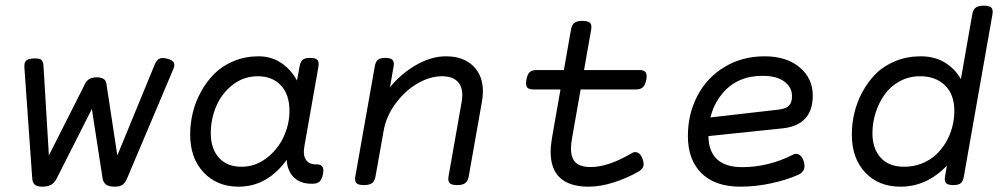

<svg xmlns="http://www.w3.org/2000/svg" viewBox="-20 -666 3638 696"><path d="M540.5 -431.2 405.3 -102.5 365.7 -362.8Q362.3 -385.7 331.1 -385.7Q299.8 -385.7 288.6 -362.8L157.2 -102.5L137.7 -426.3Q136.7 -443.8 129.4 -449.5Q122.1 -455.1 101.1 -454.1Q81.1 -453.1 74.2 -445.8Q67.4 -438.5 68.4 -421.9L96.7 -21Q97.7 -3.9 106.2 3.4Q114.7 10.7 133.3 10.7Q153.8 10.7 166 3.4Q178.2 -3.9 186.5 -21L313 -271L351.6 -21Q354 -4.4 364.5 3.2Q375 10.7 396 10.7Q414.6 10.7 424.3 3.7Q434.1 -3.4 441.4 -21L606.4 -411.1Q614.7 -428.2 610.6 -438Q606.4 -447.8 586.9 -453.1Q567.9 -458 557.6 -453.1Q547.4 -448.2 540.5 -431.2Z M669.4 -178.7Q669.4 -92.3 718.3 -40.8Q767.1 10.7 844.7 10.7Q950.7 10.7 1021.5 -89.8L1019 -95.7Q1019 -50.3 1043.2 -25.1Q1067.4 0 1108.4 0H1113.8Q1130.4 0 1138.7 -8.1Q1147 -16.1 1150.9 -35.2Q1154.3 -54.2 1148.4 -62.3Q1142.6 -70.3 1126 -70.3H1123.5Q1100.1 -70.3 1088.9 -87.2Q1077.6 -104 1083.5 -136.2L1134.3 -424.3Q1137.2 -441.4 1130.6 -448.7Q1124 -456.1 1105 -456.1H1104Q1085 -456.1 1076.9 -449Q1068.8 -441.9 1065.9 -424.3L1056.6 -374Q1034.2 -415 998.5 -438.5Q962.9 -461.9 917.5 -461.9Q868.7 -461.9 827.1 -444.6Q785.6 -427.2 757.1 -398.7Q728.5 -370.1 708.3 -333Q688 -295.9 678.7 -256.8Q669.4 -217.8 669.4 -178.7ZM1029.3 -264.2Q1029.3 -214.4 1007.3 -168.2Q985.4 -122.1 944.8 -91.8Q904.3 -61.5 855.5 -61.5Q802.7 -61.5 773.4 -94.5Q744.1 -127.4 744.1 -183.1Q744.1 -234.4 763.9 -281Q783.7 -327.6 823.5 -358.6Q863.3 -389.6 914.6 -389.6Q967.3 -389.6 998.3 -356.4Q1029.3 -323.2 1029.3 -264.2Z M1393.6 -349.6 1406.7 -424.3Q1409.7 -441.4 1403.1 -448.7Q1396.5 -456.1 1377.4 -456.1H1376.5Q1357.4 -456.1 1349.4 -449Q1341.3 -441.9 1338.4 -424.3L1268.1 -26.9Q1265.1 -9.8 1272 -2.4Q1278.8 4.9 1298.8 4.9H1299.8Q1319.3 4.9 1328.9 -2.4Q1338.4 -9.8 1341.3 -26.9L1370.6 -191.4Q1379.9 -245.1 1414.6 -291.5Q1449.2 -337.9 1494.1 -363.8Q1539.1 -389.6 1581.1 -389.6Q1618.7 -389.6 1637.2 -371.8Q1655.8 -354 1655.8 -321.8Q1655.8 -311 1653.3 -295.4L1606 -26.9Q1603 -9.8 1609.9 -2.4Q1616.7 4.9 1636.7 4.9H1637.7Q1657.2 4.9 1666.7 -2.4Q1676.3 -9.8 1679.2 -26.9L1727.1 -297.9Q1730.5 -316.4 1730.5 -335Q1730.5 -393.1 1694.6 -427.5Q1658.7 -461.9 1596.2 -461.9Q1543.9 -461.9 1489.3 -430.9Q1434.6 -399.9 1393.6 -349.6Z M2049.8 -558.6 1981 -166.5Q1976.1 -136.2 1976.1 -115.7Q1976.1 10.7 2114.3 10.7Q2155.8 10.7 2203.6 -4.4Q2251.5 -19.5 2294.4 -43.9Q2308.1 -51.8 2311.8 -62.5Q2315.4 -73.2 2309.1 -90.8Q2302.7 -107.9 2291.5 -112.8Q2280.3 -117.7 2268.6 -109.9Q2184.6 -60.5 2121.6 -60.5Q2083.5 -60.5 2066.7 -76.9Q2049.8 -93.3 2049.8 -127.4Q2049.8 -145.5 2054.2 -168L2123 -558.6Q2126 -575.7 2118.9 -583Q2111.8 -590.3 2091.3 -590.3Q2071.3 -590.3 2062 -583Q2052.7 -575.7 2049.8 -558.6ZM1924.8 -412.1Q1908.2 -412.1 1899.9 -404.1Q1891.6 -396 1888.2 -377Q1884.8 -357.9 1890.4 -349.9Q1896 -341.8 1912.6 -341.8H2285.6Q2302.2 -341.8 2310.5 -349.9Q2318.8 -357.9 2322.8 -377Q2326.2 -396 2320.3 -404.1Q2314.5 -412.1 2297.9 -412.1Z M2473.6 -172.9Q2473.6 -86.9 2522.9 -38.1Q2572.3 10.7 2663.6 10.7Q2718.3 10.7 2774.2 -1.2Q2830.1 -13.2 2873.5 -32.2Q2904.3 -45.9 2893.6 -81.1Q2887.7 -99.1 2876.7 -105.5Q2865.7 -111.8 2854 -105Q2765.1 -60.1 2670.9 -60.1Q2547.9 -60.1 2547.9 -176.3Q2547.9 -268.1 2600.8 -329.6Q2653.8 -391.1 2744.1 -391.1Q2795.4 -391.1 2823.2 -370.4Q2851.1 -349.6 2851.1 -317.4Q2851.1 -294.9 2840.1 -283.2Q2829.1 -271.5 2801.8 -268.6L2537.6 -238.3L2521.5 -169.9L2816.9 -200.7Q2926.3 -212.4 2926.3 -319.8Q2926.3 -381.8 2878.7 -421.9Q2831.1 -461.9 2751.5 -461.9Q2670.4 -461.9 2606.4 -423.3Q2542.5 -384.8 2508.1 -318.8Q2473.6 -252.9 2473.6 -172.9Z M3545.9 -645.5Q3526.4 -645.5 3516.8 -638.2Q3507.3 -630.9 3504.4 -613.8L3459.5 -357.9L3470.2 -366.2Q3447.8 -412.1 3408.9 -437Q3370.1 -461.9 3317.9 -461.9Q3268.1 -461.9 3225.8 -444.6Q3183.6 -427.2 3155 -398.7Q3126.5 -370.1 3106.4 -333Q3086.4 -295.9 3077.1 -256.8Q3067.9 -217.8 3067.9 -178.7Q3067.9 -91.8 3116.5 -40.5Q3165 10.7 3244.6 10.7Q3338.9 10.7 3412.6 -65.4L3405.8 -26.9Q3402.8 -9.8 3409.4 -2.4Q3416 4.9 3435.1 4.9H3436Q3455.1 4.9 3463.1 -2.2Q3471.2 -9.3 3474.1 -26.9L3577.6 -613.8Q3580.6 -630.9 3573.7 -638.2Q3566.9 -645.5 3546.9 -645.5ZM3439.5 -264.2Q3439.5 -233.9 3431.6 -204.6Q3423.8 -175.3 3408.4 -149.4Q3393.1 -123.5 3371.6 -104Q3350.1 -84.5 3320.6 -73Q3291 -61.5 3257.3 -61.5Q3202.1 -61.5 3172.4 -94.5Q3142.6 -127.4 3142.6 -183.1Q3142.6 -221.2 3154.3 -257.8Q3166 -294.4 3187.3 -324Q3208.5 -353.5 3241.9 -371.6Q3275.4 -389.6 3314.9 -389.6Q3372.1 -389.6 3405.8 -356.4Q3439.5 -323.2 3439.5 -264.2Z"/></svg>

Font: Courier Prime Code
Style: Italic
Weight: 400
Italic angle: -10°
Designer: Alan Dague-Greene
Foundry: Quote-Unquote Apps
Version: Version 3.18